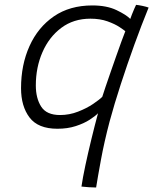

<svg xmlns="http://www.w3.org/2000/svg" viewBox="-20 -566 648 812"><path d="M386.5 227Q373.5 227 355.8 225.8Q338 224.5 324.5 223Q330 185.5 341.2 132.8Q352.5 80 366.5 22.5Q380.5 -35 394.5 -87Q383 -75 359 -59.5Q335 -44 300.5 -32.8Q266 -21.5 223 -21.5Q141 -21.5 105 -69Q69 -116.5 69 -193Q69 -292 104.8 -371.2Q140.5 -450.5 207.8 -496.8Q275 -543 370.5 -543Q431.5 -543 472.8 -523.2Q514 -503.5 531 -486Q533 -492.5 538 -505Q543 -517.5 548 -529.2Q553 -541 555.5 -545.5Q566.5 -544.5 583 -541Q599.5 -537.5 608.5 -534Q578.5 -460.5 548.2 -377Q518 -293.5 490.8 -209.8Q463.5 -126 443.5 -52Q421 33.5 407 109.5Q393 185.5 386.5 227ZM234 -79.5Q273.5 -79.5 310 -93.8Q346.5 -108 373.5 -126.2Q400.5 -144.5 412.5 -156.5Q417 -170.5 426.2 -198.2Q435.5 -226 447.5 -260.2Q459.5 -294.5 471.5 -328.8Q483.5 -363 493.8 -391.2Q504 -419.5 510 -434Q505 -438.5 485.5 -451.5Q466 -464.5 434.5 -475.8Q403 -487 362.5 -487Q291 -487 239.2 -448.2Q187.5 -409.5 159.5 -345.2Q131.5 -281 131.5 -204.5Q131.5 -150.5 154.2 -115Q177 -79.5 234 -79.5Z"/></svg>

Font: Grandstander ExtraLight
Style: Italic
Weight: 200
Italic angle: -15°
Designer: Tyler Finck
Foundry: Etcetera Type Co
Version: Version 1.200; ttfautohint (v1.8.3)